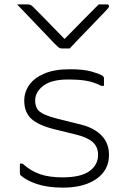

<svg xmlns="http://www.w3.org/2000/svg" viewBox="-20 -851 590 879"><path d="M299 -629H263Q256 -629 250 -633Q244 -637 230 -651Q222 -660 202 -680.5Q182 -701 156.5 -728Q131 -755 105 -782Q79 -809 58 -831H102Q113 -831 118.5 -829Q124 -827 131 -820Q145 -806 183.5 -767Q222 -728 274 -674H277Q329 -727 366 -764.5Q403 -802 432 -831H469Q479 -831 479 -822Q479 -818 475 -813.5Q471 -809 457 -794Q444 -781 422.5 -758Q401 -735 376.5 -710Q352 -685 331 -663Q310 -641 299 -629ZM266 -39Q350 -39 389.5 -67.5Q429 -96 429 -142Q429 -179 404 -201Q379 -223 324 -236L230 -259Q154 -278 122.5 -308Q91 -338 91 -390Q91 -429 113.5 -461.5Q136 -494 182.5 -514Q229 -534 300 -534Q361 -534 397 -524Q433 -514 448 -505Q456 -500 456 -492V-458H444Q410 -475 376.5 -481Q343 -487 291 -487Q216 -487 178.5 -458.5Q141 -430 141 -391Q141 -369 149.5 -354Q158 -339 181.5 -328Q205 -317 249 -306L353 -280Q412 -265 445.5 -230Q479 -195 479 -142Q479 -72 421.5 -32Q364 8 269 8Q198 8 149 -8.5Q100 -25 74 -49Q71 -52 71 -57V-102H83Q121 -68 163.5 -53.5Q206 -39 266 -39Z"/></svg>

Font: Recursive Sn Lnr St Lt
Style: Regular
Weight: 300
Version: Version 1.079;hotconv 1.0.112;makeotfexe 2.5.65598; ttfautoh